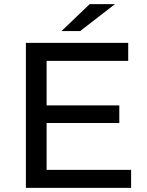

<svg xmlns="http://www.w3.org/2000/svg" viewBox="-20 -907 710 927"><path d="M105 0V-700H599V-613H205V-87H613V0ZM196 -313V-398H556V-313ZM277 -757 413 -887H535L367 -757Z"/></svg>

Font: Montserrat Thin Medium
Style: Regular
Weight: 500
Version: Version 9.000